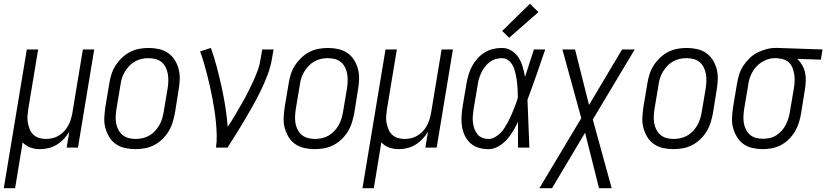

<svg xmlns="http://www.w3.org/2000/svg" viewBox="-53 -782 4377 1017"><path d="M-33 215 89 -520H149L97 -206Q94 -187 92.5 -168Q91 -149 94.5 -131.5Q98 -114 104.5 -97.5Q111 -81 123.5 -69Q136 -57 153.5 -51.5Q171 -46 190 -46Q207 -46 224.5 -50Q242 -54 258 -63.5Q274 -73 286.5 -86.5Q299 -100 307.5 -115.5Q316 -131 321.5 -148Q327 -165 330 -182L386 -520H446L360 0H300L314 -84Q302 -64 285 -46Q268 -28 247.5 -15.5Q227 -3 204.5 2.5Q182 8 159 8Q132 8 108 -0.5Q84 -9 67 -28L27 215Z M664 8Q636 8 609 2Q582 -4 560.5 -19Q539 -34 525.5 -56.5Q512 -79 505 -105Q498 -131 499.5 -159Q501 -187 505 -215L526 -340Q530 -365 537.5 -389Q545 -413 559.5 -435.5Q574 -458 593.5 -476.5Q613 -495 636.5 -507Q660 -519 685 -523.5Q710 -528 734 -528Q762 -528 789 -522Q816 -516 837.5 -501Q859 -486 873 -463.5Q887 -441 893.5 -415Q900 -389 899 -361Q898 -333 893 -305L873 -180Q868 -155 860.5 -131Q853 -107 839 -84.5Q825 -62 805.5 -43.5Q786 -25 762.5 -13Q739 -1 713.5 3.5Q688 8 664 8ZM665 -46Q683 -46 701.5 -50Q720 -54 737 -63.5Q754 -73 767.5 -87.5Q781 -102 790.5 -118.5Q800 -135 805.5 -153Q811 -171 814 -189L835 -314Q838 -333 838.5 -352.5Q839 -372 836 -390Q833 -408 825 -424.5Q817 -441 803.5 -452.5Q790 -464 771.5 -469Q753 -474 733 -474Q715 -474 697 -470Q679 -466 662 -456.5Q645 -447 631.5 -432.5Q618 -418 608 -401.5Q598 -385 592.5 -367Q587 -349 585 -331L564 -206Q561 -187 560 -167.5Q559 -148 562 -130Q565 -112 573.5 -95.5Q582 -79 595.5 -67.5Q609 -56 627 -51Q645 -46 665 -46Z M1091 0Q1096 -34 1095 -67Q1094 -100 1091 -132.5Q1088 -165 1083 -197.5Q1078 -230 1072 -261.5Q1066 -293 1059 -324.5Q1052 -356 1044 -387Q1036 -418 1027 -449Q1018 -480 1007 -510L1064 -528Q1082 -478 1095.5 -426.5Q1109 -375 1120.5 -323Q1132 -271 1140.5 -217.5Q1149 -164 1153 -110Q1172 -138 1189 -167Q1206 -196 1223 -225Q1240 -254 1255.5 -284Q1271 -314 1285 -344Q1299 -374 1310.5 -405Q1322 -436 1327 -468L1336 -520H1396L1387 -468Q1380 -427 1364.5 -386Q1349 -345 1330 -305.5Q1311 -266 1289.5 -227.5Q1268 -189 1245.5 -151Q1223 -113 1199.5 -75Q1176 -37 1152 0Z M1614 8Q1586 8 1559 2Q1532 -4 1510.5 -19Q1489 -34 1475.5 -56.5Q1462 -79 1455 -105Q1448 -131 1449.5 -159Q1451 -187 1455 -215L1476 -340Q1480 -365 1487.5 -389Q1495 -413 1509.5 -435.5Q1524 -458 1543.5 -476.5Q1563 -495 1586.5 -507Q1610 -519 1635 -523.5Q1660 -528 1684 -528Q1712 -528 1739 -522Q1766 -516 1787.5 -501Q1809 -486 1823 -463.5Q1837 -441 1843.5 -415Q1850 -389 1849 -361Q1848 -333 1843 -305L1823 -180Q1818 -155 1810.5 -131Q1803 -107 1789 -84.5Q1775 -62 1755.5 -43.5Q1736 -25 1712.5 -13Q1689 -1 1663.5 3.5Q1638 8 1614 8ZM1615 -46Q1633 -46 1651.5 -50Q1670 -54 1687 -63.5Q1704 -73 1717.5 -87.5Q1731 -102 1740.5 -118.5Q1750 -135 1755.5 -153Q1761 -171 1764 -189L1785 -314Q1788 -333 1788.5 -352.5Q1789 -372 1786 -390Q1783 -408 1775 -424.5Q1767 -441 1753.5 -452.5Q1740 -464 1721.5 -469Q1703 -474 1683 -474Q1665 -474 1647 -470Q1629 -466 1612 -456.5Q1595 -447 1581.5 -432.5Q1568 -418 1558 -401.5Q1548 -385 1542.5 -367Q1537 -349 1535 -331L1514 -206Q1511 -187 1510 -167.5Q1509 -148 1512 -130Q1515 -112 1523.5 -95.5Q1532 -79 1545.5 -67.5Q1559 -56 1577 -51Q1595 -46 1615 -46Z M1867 215 1989 -520H2049L1997 -206Q1994 -187 1992.5 -168Q1991 -149 1994.5 -131.5Q1998 -114 2004.5 -97.5Q2011 -81 2023.5 -69Q2036 -57 2053.5 -51.5Q2071 -46 2090 -46Q2107 -46 2124.5 -50Q2142 -54 2158 -63.5Q2174 -73 2186.5 -86.5Q2199 -100 2207.5 -115.5Q2216 -131 2221.5 -148Q2227 -165 2230 -182L2286 -520H2346L2260 0H2200L2214 -84Q2202 -64 2185 -46Q2168 -28 2147.5 -15.5Q2127 -3 2104.5 2.5Q2082 8 2059 8Q2032 8 2008 -0.5Q1984 -9 1967 -28L1927 215Z M2535 8Q2508 8 2483.5 1Q2459 -6 2440 -22.5Q2421 -39 2410 -61.5Q2399 -84 2394.5 -109.5Q2390 -135 2391.5 -161.5Q2393 -188 2397 -215L2418 -340Q2422 -363 2429 -386.5Q2436 -410 2447.5 -431.5Q2459 -453 2476 -472Q2493 -491 2514 -504Q2535 -517 2558.5 -522.5Q2582 -528 2606 -528Q2634 -528 2657 -513.5Q2680 -499 2694 -476.5Q2708 -454 2715.5 -428Q2723 -402 2728 -375Q2740 -411 2751.5 -447.5Q2763 -484 2775 -520H2835Q2812 -453 2789 -386.5Q2766 -320 2741 -254Q2744 -191 2746 -127Q2748 -63 2751 0H2691Q2690 -34 2690.5 -67.5Q2691 -101 2691 -135V-137Q2679 -112 2664.5 -87.5Q2650 -63 2631 -42Q2612 -21 2586.5 -6.5Q2561 8 2535 8ZM2535 -46Q2552 -46 2568 -55Q2584 -64 2597 -77Q2610 -90 2619.5 -105Q2629 -120 2637.5 -135.5Q2646 -151 2653 -167Q2660 -183 2666.5 -199Q2673 -215 2679 -231Q2685 -247 2690 -264Q2690 -285 2689 -306Q2688 -327 2685.5 -347.5Q2683 -368 2678.5 -388.5Q2674 -409 2666.5 -427.5Q2659 -446 2643 -460Q2627 -474 2606 -474Q2589 -474 2572 -469Q2555 -464 2540.5 -453Q2526 -442 2515 -427.5Q2504 -413 2496.5 -397Q2489 -381 2484 -364.5Q2479 -348 2477 -331L2456 -206Q2453 -188 2451.5 -170Q2450 -152 2452 -134.5Q2454 -117 2459.5 -101Q2465 -85 2475 -72Q2485 -59 2501 -52.5Q2517 -46 2535 -46ZM2644 -582 2607 -618 2754 -762 2799 -718Z M2804 215 3026 -156 2926 -520H2993L3067 -226L3242 -520H3309L3087 -149L3187 215H3120L3046 -79L2871 215Z M3514 8Q3486 8 3459 2Q3432 -4 3410.5 -19Q3389 -34 3375.5 -56.5Q3362 -79 3355 -105Q3348 -131 3349.5 -159Q3351 -187 3355 -215L3376 -340Q3380 -365 3387.5 -389Q3395 -413 3409.5 -435.5Q3424 -458 3443.5 -476.5Q3463 -495 3486.5 -507Q3510 -519 3535 -523.5Q3560 -528 3584 -528Q3612 -528 3639 -522Q3666 -516 3687.5 -501Q3709 -486 3723 -463.5Q3737 -441 3743.5 -415Q3750 -389 3749 -361Q3748 -333 3743 -305L3723 -180Q3718 -155 3710.5 -131Q3703 -107 3689 -84.5Q3675 -62 3655.5 -43.5Q3636 -25 3612.5 -13Q3589 -1 3563.5 3.5Q3538 8 3514 8ZM3515 -46Q3533 -46 3551.5 -50Q3570 -54 3587 -63.5Q3604 -73 3617.5 -87.5Q3631 -102 3640.5 -118.5Q3650 -135 3655.5 -153Q3661 -171 3664 -189L3685 -314Q3688 -333 3688.5 -352.5Q3689 -372 3686 -390Q3683 -408 3675 -424.5Q3667 -441 3653.5 -452.5Q3640 -464 3621.5 -469Q3603 -474 3583 -474Q3565 -474 3547 -470Q3529 -466 3512 -456.5Q3495 -447 3481.5 -432.5Q3468 -418 3458 -401.5Q3448 -385 3442.5 -367Q3437 -349 3435 -331L3414 -206Q3411 -187 3410 -167.5Q3409 -148 3412 -130Q3415 -112 3423.5 -95.5Q3432 -79 3445.5 -67.5Q3459 -56 3477 -51Q3495 -46 3515 -46Z M3988 8Q3960 8 3933 2Q3906 -4 3885 -19Q3864 -34 3850.5 -56.5Q3837 -79 3830 -105Q3823 -131 3824.5 -159Q3826 -187 3830 -215L3851 -340Q3855 -364 3862.5 -388Q3870 -412 3884 -433.5Q3898 -455 3917 -473.5Q3936 -492 3959 -503.5Q3982 -515 4006 -521.5Q4030 -528 4054 -528H4069L4304 -520L4295 -466L4170 -470Q4185 -456 4196 -437Q4207 -418 4211.5 -396.5Q4216 -375 4215 -351.5Q4214 -328 4210 -305L4190 -180Q4186 -156 4178.5 -132Q4171 -108 4158 -86Q4145 -64 4126 -45Q4107 -26 4084.5 -14Q4062 -2 4037 3Q4012 8 3988 8ZM3989 -47Q4006 -47 4024.5 -51Q4043 -55 4058.5 -65Q4074 -75 4087 -89Q4100 -103 4108.5 -119.5Q4117 -136 4122.5 -153.5Q4128 -171 4131 -189L4152 -314Q4155 -332 4156 -350Q4157 -368 4154.5 -385Q4152 -402 4146.5 -418Q4141 -434 4130 -446.5Q4119 -459 4103 -465.5Q4087 -472 4069 -473L4060 -474H4050Q4033 -474 4015.5 -468.5Q3998 -463 3982 -453Q3966 -443 3953 -429Q3940 -415 3931.5 -399Q3923 -383 3917.5 -366Q3912 -349 3910 -331L3889 -206Q3886 -187 3885 -167.5Q3884 -148 3887 -130Q3890 -112 3898.5 -95.5Q3907 -79 3920.5 -67.5Q3934 -56 3951.5 -51.5Q3969 -47 3989 -47Z"/></svg>

Font: Iosevka QP Light
Style: Italic
Weight: 300
Italic angle: -9°
Designer: Belleve Invis
Foundry: Belleve Invis
Version: Version 20.0.0; ttfautohint (v1.8.4)